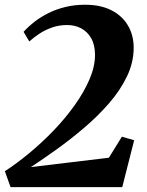

<svg xmlns="http://www.w3.org/2000/svg" viewBox="-24 -770 604 790"><path d="M19.5 0 -4 -65.5Q44.5 -97 96.5 -140Q148.5 -183 196.8 -233.2Q245 -283.5 283.2 -337Q321.5 -390.5 344.2 -443.5Q367 -496.5 367 -544.5Q366.5 -586.5 350.8 -613.5Q335 -640.5 309.2 -653.8Q283.5 -667 252 -667Q219 -667 190.5 -657Q162 -647 138.8 -631.8Q115.5 -616.5 96.5 -599.5L73 -639Q93 -661 118.5 -680.8Q144 -700.5 175.5 -716.2Q207 -732 244.8 -741.2Q282.5 -750.5 326.5 -750.5Q389.5 -750.5 434 -728Q478.5 -705.5 502.2 -665.5Q526 -625.5 526 -573.5Q526 -513 498.5 -455.8Q471 -398.5 425 -345.5Q379 -292.5 323 -244.8Q267 -197 209.8 -156Q152.5 -115 103 -82.5L424 -121L477.5 -207.5L528 -193L479 0Z"/></svg>

Font: Merriweather 72pt ExtraBold
Style: Italic
Weight: 800
Italic angle: -7.8°
Version: Version 2.101